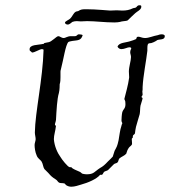

<svg xmlns="http://www.w3.org/2000/svg" viewBox="-20 -692 644 727"><path d="M604 -555C604 -561 597 -562 592 -562C583 -562 580 -559 578 -559C560 -556 544 -548 529 -548C518 -548 511 -553 504 -553C495 -553 498 -546 495 -544C489 -541 480 -538 476 -537C458 -530 430 -532 425 -515C429 -508 435 -506 440 -506C451 -506 463 -513 470 -513C473 -513 477 -512 477 -509C477 -506 473 -503 473 -494C473 -488 476 -483 476 -476C476 -462 468 -439 468 -421C468 -414 469 -406 469 -401V-398C465 -368 456 -339 451 -318C451 -311 455 -316 455 -298C455 -280 447 -280 443 -267C441 -259 440 -242 440 -236C440 -229 443 -230 443 -224C443 -224 440 -219 440 -216C434 -200 432 -176 429 -161C424 -138 422 -136 414 -121C411 -114 409 -103 407 -99C404 -95 395 -87 389 -81C377 -68 370 -62 359 -56C337 -42 336 -32 308 -32C303 -32 298 -33 293 -34C289 -35 287 -39 283 -41C269 -48 256 -51 250 -59H249C248 -59 246 -59 244 -59C237 -59 213 -90 210 -96C198 -112 186 -138 184 -165C184 -181 190 -196 192 -216C192 -216 188 -217 188 -220C188 -225 191 -230 192 -238C194 -274 196 -317 203 -340C206 -352 206 -369 206 -373C209 -382 209 -392 209 -400C209 -407 209 -413 209 -418C209 -422 209 -425 210 -427C221 -469 228 -522 239 -533C242 -535 250 -536 254 -537C275 -540 287 -538 293 -559C291 -561 284 -562 279 -562C271 -562 273 -555 263 -555C258 -555 253 -555 248 -555C236 -555 227 -548 222 -548C212 -548 207 -555 201 -555C196 -555 190 -548 184 -544C166 -529 163 -533 148 -529C147 -529 147 -526 145 -526C123 -521 92 -524 92 -505C92 -503 93 -502 93 -500C94 -500 102 -493 101 -493C112 -493 130 -506 139 -506C141 -506 143 -505 145 -504C142 -392 113 -267 112 -190C112 -182 115 -173 115 -165C115 -159 111 -150 111 -143C111 -133 113 -116 119 -103C123 -92 133 -87 137 -81C143 -72 143 -59 148 -52C151 -48 159 -42 163 -37C174 -24 178 -21 192 -12C197 -9 199 -3 203 -1C209 3 217 0 225 3C226 3 229 9 232 10C237 13 243 15 250 15C263 15 277 10 287 7C313 0 346 -14 359 -30H360C361 -30 364 -30 365 -30C369 -30 371 -38 374 -41C377 -44 385 -45 389 -48C397 -55 403 -63 411 -70C415 -74 421 -73 425 -77C429 -81 428 -87 432 -92C440 -99 451 -102 458 -110C460 -114 461 -122 465 -128C472 -141 480 -139 480 -149C480 -154 479 -160 479 -165C479 -171 483 -167 483 -173C483 -175 483 -176 483 -177C483 -181 490 -183 491 -187C492 -194 493 -205 495 -212C499 -228 505 -245 509 -260C511 -271 510 -281 512 -292C514 -301 519 -312 520 -321C519 -321 516 -323 516 -325C516 -329 520 -330 520 -333C520 -340 519 -342 519 -345C519 -347 520 -350 520 -354V-362C522 -405 534 -463 538 -500V-509C538 -532 544 -527 553 -529C564 -532 576 -540 575 -540C584 -544 604 -540 604 -555ZM514 -671C512 -672 510 -672 508 -672C499 -672 499 -666 495 -664C493 -662 487 -662 484 -661C470 -654 458 -652 443 -652C435 -652 429 -653 422 -653C414 -653 406 -652 397 -652C390 -652 345 -657 308 -657C292 -657 287 -657 276 -650C274 -649 268 -649 266 -647C258 -642 254 -630 247 -623C241 -616 226 -612 226 -606C226 -602 232 -599 236 -599C244 -599 249 -606 254 -609C259 -611 265 -612 271 -612C275 -612 280 -611 286 -611C294 -611 303 -612 310 -612C341 -612 377 -607 413 -607C422 -607 430 -608 434 -609C442 -612 456 -612 462 -614C467 -617 473 -625 477 -628L492 -642C498 -648 515 -655 515 -666C515 -668 515 -669 514 -671Z"/></svg>

Font: Jim Nightshade
Style: Regular
Weight: 400
Designer: Astigmatic (AOETI)
Foundry: Astigmatic (AOETI)
Version: Version 1.000